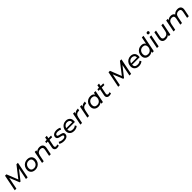

<svg xmlns="http://www.w3.org/2000/svg" viewBox="1200 -4290 7830 7830"><g transform="rotate(-45 5115.0 -375.5)"><path d="M52 0 192 -700H273L468 -207L851 -700H937L797 0H701L802 -506L472 -85H426L251 -517L148 0Z M1242 6Q1166 6 1110 -22.5Q1054 -51 1023.5 -102.5Q993 -154 993 -223Q993 -313 1033 -383.5Q1073 -454 1143 -494.5Q1213 -535 1304 -535Q1379 -535 1435 -507Q1491 -479 1521.5 -427.5Q1552 -376 1552 -307Q1552 -217 1512 -146.5Q1472 -76 1402 -35Q1332 6 1242 6ZM1248 -78Q1308 -78 1355 -107Q1402 -136 1428.5 -186.5Q1455 -237 1455 -302Q1455 -372 1414 -411.5Q1373 -451 1297 -451Q1237 -451 1190.5 -422.5Q1144 -394 1117 -343.5Q1090 -293 1090 -227Q1090 -157 1131 -117.5Q1172 -78 1248 -78Z M2005 -535Q2110 -535 2161.5 -472.5Q2213 -410 2191 -297L2132 0H2036L2095 -297Q2109 -369 2080 -409Q2051 -449 1977 -449Q1900 -449 1849 -407.5Q1798 -366 1781 -280L1725 0H1629L1734 -530H1826L1812 -462Q1850 -500 1899 -517.5Q1948 -535 2005 -535Z M2492 6Q2420 6 2380 -40.5Q2340 -87 2356 -167L2413 -451H2323L2338 -530H2429L2452 -646H2548L2525 -530H2677L2661 -451H2509L2452 -169Q2444 -126 2460 -100.5Q2476 -75 2519 -75Q2561 -75 2595 -100L2615 -27Q2588 -8 2556 -1Q2524 6 2492 6Z M2894 6Q2827 6 2767.5 -11.5Q2708 -29 2676 -55L2719 -131Q2750 -107 2799.5 -92Q2849 -77 2903 -77Q2972 -77 3007 -97.5Q3042 -118 3042 -155Q3042 -181 3021 -194Q3000 -207 2966.5 -215Q2933 -223 2895.5 -230.5Q2858 -238 2824.5 -252Q2791 -266 2769.5 -292Q2748 -318 2748 -363Q2748 -442 2813.5 -488.5Q2879 -535 2988 -535Q3040 -535 3090.5 -522Q3141 -509 3173 -487L3135 -411Q3103 -433 3061.5 -443Q3020 -453 2979 -453Q2913 -453 2878.5 -430.5Q2844 -408 2844 -374Q2844 -347 2865 -333Q2886 -319 2919.5 -311.5Q2953 -304 2990.5 -296Q3028 -288 3061.5 -274.5Q3095 -261 3116 -235.5Q3137 -210 3137 -166Q3137 -111 3106.5 -72.5Q3076 -34 3021 -14Q2966 6 2894 6Z M3481 6Q3402 6 3345.5 -22.5Q3289 -51 3258 -102.5Q3227 -154 3227 -224Q3227 -314 3266 -384Q3305 -454 3372.5 -494.5Q3440 -535 3526 -535Q3633 -535 3698 -474.5Q3763 -414 3763 -306Q3763 -287 3761 -269.5Q3759 -252 3756 -235H3321Q3321 -232 3321 -229Q3321 -156 3362.5 -117Q3404 -78 3489 -78Q3539 -78 3582 -94.5Q3625 -111 3653 -139L3694 -70Q3655 -33 3598.5 -13.5Q3542 6 3481 6ZM3331 -305H3674Q3677 -377 3634.5 -416Q3592 -455 3522 -455Q3450 -455 3399.5 -414.5Q3349 -374 3331 -305Z M3839 0 3944 -530H4036L4020 -451Q4056 -496 4107.5 -515.5Q4159 -535 4231 -535L4213 -442Q4206 -442 4200.5 -442.5Q4195 -443 4188 -443Q4109 -443 4057.5 -400Q4006 -357 3988 -265L3935 0Z M4242 0 4347 -530H4439L4423 -451Q4459 -496 4510.5 -515.5Q4562 -535 4634 -535L4616 -442Q4609 -442 4603.5 -442.5Q4598 -443 4591 -443Q4512 -443 4460.5 -400Q4409 -357 4391 -265L4338 0Z M4873 6Q4806 6 4753 -21.5Q4700 -49 4669.5 -100Q4639 -151 4639 -223Q4639 -314 4678 -384.5Q4717 -455 4785 -495Q4853 -535 4939 -535Q5078 -535 5130 -440L5148 -530H5244L5139 0H5047L5060 -65Q5025 -31 4977.5 -12.5Q4930 6 4873 6ZM4894 -78Q4954 -78 5001 -107Q5048 -136 5074.5 -186.5Q5101 -237 5101 -302Q5101 -372 5060 -411.5Q5019 -451 4943 -451Q4883 -451 4836.5 -422.5Q4790 -394 4763 -343.5Q4736 -293 4736 -227Q4736 -157 4777 -117.5Q4818 -78 4894 -78Z M5504 6Q5432 6 5392 -40.5Q5352 -87 5368 -167L5425 -451H5335L5350 -530H5441L5464 -646H5560L5537 -530H5689L5673 -451H5521L5464 -169Q5456 -126 5472 -100.5Q5488 -75 5531 -75Q5573 -75 5607 -100L5627 -27Q5600 -8 5568 -1Q5536 6 5504 6Z M6021 0 6161 -700H6242L6437 -207L6820 -700H6906L6766 0H6670L6771 -506L6441 -85H6395L6220 -517L6117 0Z M7216 6Q7137 6 7080.5 -22.5Q7024 -51 6993 -102.5Q6962 -154 6962 -224Q6962 -314 7001 -384Q7040 -454 7107.5 -494.5Q7175 -535 7261 -535Q7368 -535 7433 -474.5Q7498 -414 7498 -306Q7498 -287 7496 -269.5Q7494 -252 7491 -235H7056Q7056 -232 7056 -229Q7056 -156 7097.5 -117Q7139 -78 7224 -78Q7274 -78 7317 -94.5Q7360 -111 7388 -139L7429 -70Q7390 -33 7333.5 -13.5Q7277 6 7216 6ZM7066 -305H7409Q7412 -377 7369.5 -416Q7327 -455 7257 -455Q7185 -455 7134.5 -414.5Q7084 -374 7066 -305Z M7807 6Q7740 6 7687 -21.5Q7634 -49 7603.5 -100Q7573 -151 7573 -223Q7573 -314 7612 -384.5Q7651 -455 7719 -495Q7787 -535 7873 -535Q8012 -535 8064 -440L8125 -742H8221L8073 0H7981L7994 -65Q7959 -31 7911.5 -12.5Q7864 6 7807 6ZM7828 -78Q7888 -78 7935 -107Q7982 -136 8008.5 -186.5Q8035 -237 8035 -302Q8035 -372 7994 -411.5Q7953 -451 7877 -451Q7817 -451 7770.5 -422.5Q7724 -394 7697 -343.5Q7670 -293 7670 -227Q7670 -157 7711 -117.5Q7752 -78 7828 -78Z M8256 0 8361 -530H8457L8352 0ZM8438 -632Q8411 -632 8394 -649Q8377 -666 8377 -690Q8377 -718 8396.5 -737.5Q8416 -757 8446 -757Q8473 -757 8490 -740.5Q8507 -724 8507 -701Q8507 -670 8488 -651Q8469 -632 8438 -632Z M8760 6Q8692 6 8645 -22.5Q8598 -51 8579.5 -104Q8561 -157 8576 -233L8635 -530H8731L8672 -232Q8658 -161 8686.5 -120.5Q8715 -80 8788 -80Q8863 -80 8914 -122Q8965 -164 8982 -249L9038 -530H9134L9029 0H8937L8950 -68Q8913 -30 8864.5 -12Q8816 6 8760 6Z M9966 -535Q10072 -535 10122.5 -472.5Q10173 -410 10150 -297L10091 0H9995L10054 -297Q10068 -369 10041 -409Q10014 -449 9942 -449Q9869 -449 9821 -408Q9773 -367 9756 -283L9699 0H9603L9663 -297Q9677 -369 9649.5 -409Q9622 -449 9550 -449Q9477 -449 9429 -407Q9381 -365 9364 -280L9308 0H9212L9317 -530H9409L9396 -463Q9432 -500 9479 -517.5Q9526 -535 9580 -535Q9642 -535 9686 -511Q9730 -487 9750 -441Q9831 -535 9966 -535Z"/></g></svg>

Font: Montserrat Medium
Style: Italic
Weight: 500
Italic angle: -11.3°
Designer: Julieta Ulanovsky
Foundry: Julieta Ulanovsky
Version: Version 9.000; ttfautohint (v1.8.4.7-5d5b)